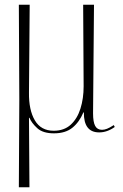

<svg xmlns="http://www.w3.org/2000/svg" viewBox="-20 -556 524 815"><path d="M60 239 62 -134 60 -536H106L103 -163Q102 -89 128 -45Q154 -1 208 -1Q252 -1 280 -26.5Q308 -52 321.5 -95Q335 -138 335 -190L333 -536H379L375 -75Q375 -38 384 -21.5Q393 -5 413 -5Q423 -5 434.5 -9.5Q446 -14 463 -25L467 -17Q435 6 401 6Q335 6 336 -79H334Q317 -38 287.5 -14Q258 10 209 10Q162 10 138 -12Q114 -34 105 -56H103L105 239Z"/></svg>

Font: Noto Serif Display Condensed ExtraLight
Style: Regular
Weight: 200
Width: 3
Designer: Monotype Design Team
Foundry: Monotype Imaging Inc.
Version: Version 2.009